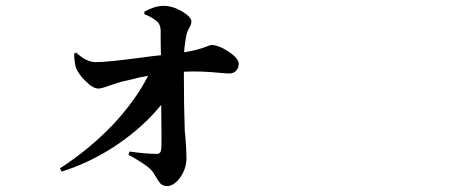

<svg xmlns="http://www.w3.org/2000/svg" viewBox="-20 -589 1540 646"><path d="M542 37.1Q529.3 37.1 520.5 29.3Q515.6 24.4 506.8 9.8Q496.1 -9.8 487.3 -18.6Q471.7 -34.2 424.8 -61.5Q416 -65.4 412.1 -68.4L416 -79.1Q470.7 -71.3 506.8 -71.3Q520.5 -70.3 522.5 -86.9Q524.4 -106.4 522.5 -222.7Q522.5 -231.4 522.5 -236.3Q465.8 -166 381.8 -107.4Q290 -43.9 187.5 -11.7L181.6 -22.5Q281.2 -86.9 361.3 -170.9Q436.5 -252 478.5 -334Q453.1 -330.1 412.1 -319.3Q397.5 -316.4 390.6 -314.5Q376 -310.5 350.6 -301.8Q321.3 -291 311.5 -291Q292 -291 266.6 -317.4Q243.2 -340.8 235.4 -361.3Q229.5 -383.8 229.5 -408.2L236.3 -412.1Q270.5 -379.9 301.8 -379.9Q341.8 -379.9 458 -395.5Q501 -401.4 521.5 -403.3Q520.5 -428.7 520.5 -488.3Q519.5 -508.8 505.9 -518.6Q488.3 -533.2 465.8 -541V-549.8Q501 -569.3 530.3 -569.3Q561.5 -569.3 593.8 -549.8Q624 -531.2 624 -516.6Q624 -507.8 617.2 -496.1Q609.4 -482.4 607.4 -471.7Q600.6 -437.5 599.6 -413.1Q648.4 -420.9 680.7 -434.6Q688.5 -437.5 691.4 -437.5Q715.8 -437.5 749.5 -415Q783.2 -392.6 783.2 -374Q783.2 -360.4 774.4 -351.1Q765.6 -341.8 752 -341.8Q743.2 -341.8 720.7 -343.8Q654.3 -350.6 598.6 -347.7Q598.6 -229.5 601.6 -151.4Q601.6 -145.5 603.5 -131.8Q607.4 -85 607.4 -57.6Q607.4 -21.5 586.4 7.8Q565.4 37.1 542 37.1Z"/></svg>

Font: Bpmf GenRyu Min B
Style: B
Weight: 700
Foundry: But Ko
Version: Version 1.320